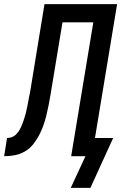

<svg xmlns="http://www.w3.org/2000/svg" viewBox="-61 -755 586 928"><path d="M281 153 352 0H283L390 -647H241L183 -296Q179 -271 174 -246.5Q169 -222 163 -197Q157 -172 148.5 -148Q140 -124 127.5 -100.5Q115 -77 98 -56Q81 -35 57.5 -22Q34 -9 9 -4.5Q-16 0 -41 0L-27 -88Q-16 -88 -5.5 -91.5Q5 -95 13.5 -102.5Q22 -110 28.5 -119.5Q35 -129 40 -139.5Q45 -150 48.5 -160Q52 -170 55.5 -180.5Q59 -191 62 -201.5Q65 -212 67 -222.5Q69 -233 71.5 -243.5Q74 -254 75.5 -265Q77 -276 79.5 -286.5Q82 -297 84 -307L154 -735H505L398 -88H486L376 153Z"/></svg>

Font: Iosevka Semibold Oblique
Style: Regular
Weight: 600
Italic angle: -9°
Monospace: yes
Designer: Belleve Invis
Foundry: Belleve Invis
Version: Version 32.5.0; ttfautohint (v1.8.4)